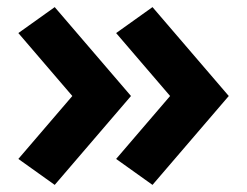

<svg xmlns="http://www.w3.org/2000/svg" viewBox="-20 -548 695 540"><path d="M133.9 -528 31.6 -455 183.4 -278 31.6 -101 133.9 -28 348.4 -278ZM306.6 -101 408.9 -28 623.4 -278 408.9 -528 306.6 -455 458.4 -278Z"/></svg>

Font: Hussar
Style: BdWide
Weight: 700
Foundry: Cannot Into Space Fonts
Version: Version 2.00